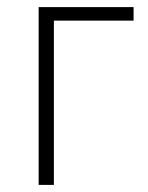

<svg xmlns="http://www.w3.org/2000/svg" viewBox="-20 -521 418 541"><path d="M88.9 0V-501H356.4V-462.9H131.8V0Z"/></svg>

Font: Gothic A1 ExtraLight
Style: Regular
Weight: 275
Designer: HanYang I&C Co.,Ltd.
Foundry: HanYang I&C Co.,Ltd.
Version: Version 2.50